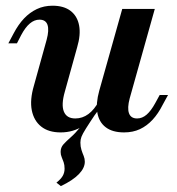

<svg xmlns="http://www.w3.org/2000/svg" viewBox="-20 -448 613 666"><path d="M315.3 -58.9Q290.3 -21.8 278.2 -2.4Q266.1 16.9 262.5 26.6Q258.9 36.3 258.9 46.8Q258.9 60.5 262.5 71.8Q266.1 83.1 270.2 92.7Q274.2 102.4 274.2 112.9Q274.2 134.7 253.6 156Q233.1 177.4 191.1 197.6L175.8 185.5Q191.1 173.4 197.6 162.1Q204 150.8 204 137.1Q204 124.2 200.8 114.9Q197.6 105.6 194 97.2Q190.3 88.7 190.3 79Q190.3 63.7 200 52.8Q209.7 41.9 225.4 28.2Q241.1 14.5 258.9 -7.3Q267.7 -16.9 274.2 -25Q280.6 -33.1 287.5 -41.9Q294.4 -50.8 302.4 -62.9ZM190.3 11.3Q148.4 11.3 123 -8.9Q97.6 -29 90.3 -65.3Q83.1 -101.6 97.6 -150.8L141.9 -310.5Q150.8 -343.5 144.8 -361.7Q138.7 -379.8 116.9 -379.8Q99.2 -379.8 83.5 -366.5Q67.7 -353.2 53.2 -325.8L38.7 -297.6H8.9L27.4 -332.3Q43.5 -362.9 63.3 -383.9Q83.1 -404.8 107.7 -416.5Q132.3 -428.2 162.1 -428.2Q201.6 -428.2 225 -410.1Q248.4 -391.9 254.4 -359.7Q260.5 -327.4 247.6 -283.9L204.8 -129.8Q191.9 -84.7 201.6 -60.9Q211.3 -37.1 241.1 -37.1Q266.1 -37.1 286.7 -52.4Q307.3 -67.7 323.4 -97.6L330.6 -82.3Q304.8 -35.5 269.8 -12.1Q234.7 11.3 190.3 11.3ZM410.5 11.3Q370.2 11.3 346.8 -6.5Q323.4 -24.2 317.7 -56.9Q312.1 -89.5 324.2 -133.1L404 -416.9H516.9L429.8 -106.5Q421 -73.4 427.4 -55.2Q433.9 -37.1 455.6 -37.1Q473.4 -37.1 488.7 -50.4Q504 -63.7 518.5 -90.3L533.9 -118.5H562.9L544.4 -84.7Q529 -54 509.3 -32.7Q489.5 -11.3 465.3 0Q441.1 11.3 410.5 11.3Z"/></svg>

Font: Playfair 5pt SemiExpanded Light
Style: Bold Italic
Weight: 700
Italic angle: -15.6°
Version: Version 2.001;gftools[0.9.30]